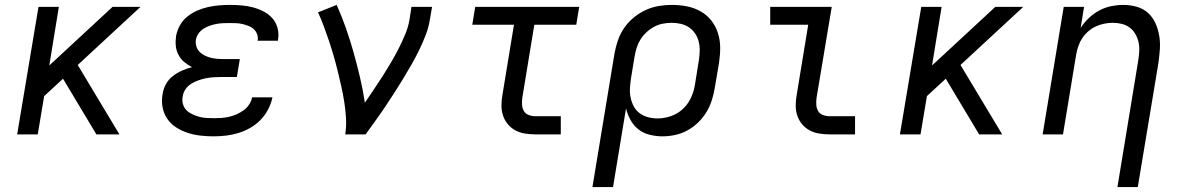

<svg xmlns="http://www.w3.org/2000/svg" viewBox="-20 -548 4840 783"><path d="M50 0 137 -520H220L181 -281L439 -520H553L297 -283L467 0H373L237 -227L160 -156L134 0Z M852 8Q824 8 797.5 5Q771 2 746 -6Q721 -14 699 -28Q677 -42 662.5 -63Q648 -84 643 -110.5Q638 -137 643 -164Q646 -185 656.5 -204.5Q667 -224 684.5 -237.5Q702 -251 722 -260Q742 -269 763 -274Q763 -274 763 -274Q763 -274 763 -274Q763 -274 763 -274Q763 -274 763 -274Q746 -283 731.5 -295Q717 -307 708 -324Q699 -341 697 -360.5Q695 -380 698 -401Q702 -423 713.5 -444Q725 -465 743.5 -480Q762 -495 783.5 -504.5Q805 -514 827.5 -519Q850 -524 872.5 -526Q895 -528 917 -528Q941 -528 965 -526Q989 -524 1011.5 -518Q1034 -512 1054.5 -501.5Q1075 -491 1090 -474.5Q1105 -458 1111.5 -435Q1118 -412 1114 -388Q1114 -386 1113.5 -384.5Q1113 -383 1113 -382H1030Q1030 -382 1030.5 -383Q1031 -384 1031 -384Q1033 -398 1028 -410Q1023 -422 1014 -430Q1005 -438 993 -442.5Q981 -447 968.5 -450Q956 -453 943 -453.5Q930 -454 917 -454Q903 -454 890 -453.5Q877 -453 863.5 -450.5Q850 -448 836.5 -443.5Q823 -439 811 -431.5Q799 -424 790.5 -412.5Q782 -401 779 -387Q777 -373 780.5 -360Q784 -347 793 -337.5Q802 -328 814 -322Q826 -316 839.5 -312.5Q853 -309 866.5 -308Q880 -307 895 -307H958L946 -234H882Q867 -234 851.5 -233Q836 -232 820.5 -229Q805 -226 789.5 -220.5Q774 -215 760 -206.5Q746 -198 736.5 -184Q727 -170 725 -154Q722 -139 726 -124Q730 -109 740 -99Q750 -89 763.5 -82.5Q777 -76 791.5 -72Q806 -68 821 -67Q836 -66 852 -66Q867 -66 882.5 -67Q898 -68 913.5 -71.5Q929 -75 944 -81.5Q959 -88 972.5 -97.5Q986 -107 995.5 -121Q1005 -135 1008 -151H1091Q1086 -126 1073.5 -102Q1061 -78 1042.5 -59Q1024 -40 1000.5 -26.5Q977 -13 952 -5.5Q927 2 902 5Q877 8 852 8Z M1388 0Q1393 -34 1391 -67Q1389 -100 1384 -132Q1379 -164 1372 -195Q1365 -226 1357.5 -257Q1350 -288 1341 -319Q1332 -350 1322 -380Q1312 -410 1301 -439.5Q1290 -469 1277 -498L1288 -502L1353 -528Q1374 -481 1391 -432.5Q1408 -384 1422 -334Q1436 -284 1448 -233Q1460 -182 1468 -129Q1486 -156 1504.5 -183Q1523 -210 1540.5 -237.5Q1558 -265 1574.5 -293Q1591 -321 1605.5 -349.5Q1620 -378 1632.5 -408Q1645 -438 1650 -468L1658 -520H1742L1733 -468Q1728 -436 1716 -405Q1704 -374 1689.5 -344Q1675 -314 1658 -284.5Q1641 -255 1623.5 -226Q1606 -197 1587.5 -168.5Q1569 -140 1550 -111.5Q1531 -83 1511 -55.5Q1491 -28 1471 0Z M2163 0Q2141 0 2120 -3.5Q2099 -7 2081.5 -16.5Q2064 -26 2051 -41.5Q2038 -57 2031.5 -76.5Q2025 -96 2025 -117.5Q2025 -139 2029 -161L2076 -447H1906L1918 -520H2342L2330 -447H2159L2110 -149Q2108 -135 2109 -120.5Q2110 -106 2116.5 -95Q2123 -84 2136 -79Q2149 -74 2163 -74H2267V0Z M2396 215 2486 -330Q2491 -357 2500 -383.5Q2509 -410 2525 -433.5Q2541 -457 2564 -476Q2587 -495 2613 -507Q2639 -519 2666 -523.5Q2693 -528 2720 -528Q2752 -528 2782 -522Q2812 -516 2837.5 -501.5Q2863 -487 2881 -464Q2899 -441 2908 -412.5Q2917 -384 2917 -353Q2917 -322 2912 -290L2895 -190Q2891 -165 2883 -139.5Q2875 -114 2861 -91Q2847 -68 2827 -48.5Q2807 -29 2783 -16Q2759 -3 2733 2.5Q2707 8 2682 8Q2655 8 2629 1.5Q2603 -5 2583.5 -20.5Q2564 -36 2551.5 -58.5Q2539 -81 2533 -106L2480 215ZM2662 -65Q2679 -65 2697.5 -69Q2716 -73 2733 -81.5Q2750 -90 2764.5 -103.5Q2779 -117 2789 -133Q2799 -149 2805 -166.5Q2811 -184 2814 -202L2830 -302Q2833 -322 2833.5 -341Q2834 -360 2829.5 -378Q2825 -396 2815 -411Q2805 -426 2790.5 -436Q2776 -446 2757.5 -450.5Q2739 -455 2719 -455Q2702 -455 2683.5 -451.5Q2665 -448 2648 -439Q2631 -430 2616.5 -416.5Q2602 -403 2592 -387Q2582 -371 2576.5 -353.5Q2571 -336 2568 -318L2553 -227Q2550 -207 2549 -187Q2548 -167 2552 -148.5Q2556 -130 2565 -113.5Q2574 -97 2589 -86Q2604 -75 2623 -70Q2642 -65 2662 -65Z M3363 0Q3341 0 3320 -3.5Q3299 -7 3281.5 -16.5Q3264 -26 3251 -41.5Q3238 -57 3231.5 -76.5Q3225 -96 3225 -117.5Q3225 -139 3229 -161L3276 -447H3121V-520H3372L3310 -149Q3308 -135 3309 -120.5Q3310 -106 3316.5 -95Q3323 -84 3336 -79Q3349 -74 3363 -74H3467V0Z M3650 0 3737 -520H3820L3781 -281L4039 -520H4153L3897 -283L4067 0H3973L3837 -227L3760 -156L3734 0Z M4537 215 4622 -302Q4625 -321 4626 -340Q4627 -359 4623 -376.5Q4619 -394 4610 -409.5Q4601 -425 4587 -435.5Q4573 -446 4555 -450.5Q4537 -455 4518 -455Q4501 -455 4483.5 -451.5Q4466 -448 4449.5 -440.5Q4433 -433 4418.5 -420.5Q4404 -408 4394 -393Q4384 -378 4378 -361Q4372 -344 4369 -327L4315 0H4232L4318 -520H4401L4387 -434Q4401 -456 4420.5 -474.5Q4440 -493 4463.5 -505.5Q4487 -518 4512 -523Q4537 -528 4561 -528Q4589 -528 4615.5 -520.5Q4642 -513 4661.5 -495.5Q4681 -478 4692 -453.5Q4703 -429 4707.5 -402Q4712 -375 4710 -347Q4708 -319 4704 -290L4620 215Z"/></svg>

Font: Iosevka SS04 Extended Oblique
Style: Regular
Weight: 400
Width: 7
Italic angle: -9°
Monospace: yes
Designer: Belleve Invis
Foundry: Belleve Invis
Version: Version 19.0.0; ttfautohint (v1.8.4)